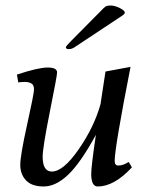

<svg xmlns="http://www.w3.org/2000/svg" viewBox="-20 -673 529 703"><path d="M337.9 9.8Q314 9.8 314 -36.1Q314 -64 331.1 -179.2Q274.9 -76.2 229.5 -33.2Q184.1 9.8 140.1 9.8Q96.2 9.8 75.2 -12.7Q54.2 -35.2 54.2 -69.3Q54.2 -103.5 79.1 -215.8Q104 -328.1 104.5 -344.7Q105 -361.3 95.2 -367.2Q85.9 -373 70.3 -373Q54.7 -373 46.9 -371.1L42 -399.9Q120.1 -425.8 154.8 -425.8Q189.5 -425.8 189 -407.2Q189 -396 162.6 -264.2Q136.2 -132.3 136.2 -99.1Q136.2 -44.9 169.9 -44.9Q211.9 -44.9 268.6 -127Q325.2 -209 348.1 -292L366.2 -411.1L458 -428.2Q399.9 -132.3 399.9 -84Q399.9 -66.9 413.1 -66.9Q431.2 -66.9 451.2 -80.1L462.9 -60.1Q397.9 9.8 337.9 9.8ZM221.2 -500Q221.2 -503.9 241.2 -523.9L348.1 -631.8Q360.4 -645 366.2 -648.9Q372.1 -652.8 385.7 -652.8Q399.4 -652.8 418.5 -643.6Q437 -634.3 437 -627Q437 -622.1 426.8 -615.2L255.9 -502Q244.1 -493.2 232.4 -493.2Q220.7 -493.2 221.2 -500Z"/></svg>

Font: Unna-Italic
Style: Italic
Weight: 400
Italic angle: -8°
Designer: Jorge de Buen U.
Foundry: Omnibus-Type
Version: Version 2.006;PS 002.006;hotconv 1.0.70;makeotf.lib2.5.58329